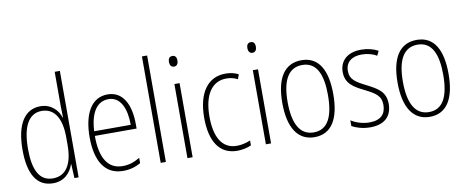

<svg xmlns="http://www.w3.org/2000/svg" viewBox="-66 -1050 3273 1350"><g transform="rotate(-10 1570.5 -375.0)"><path d="M221 10C304 10 348 -44 367 -100H369L374 0H404V-760H367V-517C367 -491 368 -463 369 -433H367C349 -488 302 -539 225 -539C113 -539 49 -441 49 -258C49 -83 107 10 221 10ZM226 -24C130 -24 88 -107 88 -258C88 -420 137 -505 229 -505C320 -505 367 -426 367 -294V-236C367 -104 321 -24 226 -24Z M705 -539C587 -539 529 -427 529 -263C529 -98 589 10 721 10C770 10 810 -2 847 -23V-61C803 -35 767 -24 723 -24C619 -24 566 -110 567 -267H865V-300C865 -428 820 -539 705 -539ZM705 -505C792 -505 829 -415 829 -300H568C575 -437 626 -505 705 -505Z M1027 0V-760H990V0Z M1201 -726C1178 -726 1170 -709 1170 -688C1170 -667 1180 -650 1200 -650C1221 -650 1231 -666 1231 -689C1231 -709 1223 -726 1201 -726ZM1218 -529H1181V0H1218Z M1536 10C1572 10 1609 2 1636 -11V-46C1606 -33 1572 -25 1539 -25C1430 -25 1384 -120 1384 -260C1384 -418 1445 -504 1547 -504C1574 -504 1602 -498 1627 -485L1639 -518C1612 -532 1582 -539 1546 -539C1421 -539 1346 -437 1346 -259C1346 -93 1407 10 1536 10Z M1761 -726C1738 -726 1730 -709 1730 -688C1730 -667 1740 -650 1760 -650C1781 -650 1791 -666 1791 -689C1791 -709 1783 -726 1761 -726ZM1778 -529H1741V0H1778Z M2269 -265C2269 -433 2215 -539 2089 -539C1967 -539 1905 -442 1905 -266C1905 -90 1968 10 2088 10C2209 10 2269 -89 2269 -265ZM1943 -266C1943 -419 1989 -505 2089 -505C2192 -505 2231 -411 2231 -266C2231 -108 2186 -24 2088 -24C1989 -24 1943 -112 1943 -266Z M2641 -130C2641 -220 2582 -249 2509 -287C2438 -323 2398 -346 2398 -407C2398 -471 2443 -505 2513 -505C2551 -505 2592 -495 2620 -477L2636 -510C2603 -528 2561 -539 2514 -539C2415 -539 2361 -484 2361 -407C2361 -323 2417 -292 2493 -254C2562 -219 2603 -196 2603 -130C2603 -64 2566 -25 2486 -25C2438 -25 2391 -40 2355 -63V-22C2384 -6 2430 10 2486 10C2589 10 2641 -44 2641 -130Z M3092 -265C3092 -433 3038 -539 2912 -539C2790 -539 2728 -442 2728 -266C2728 -90 2791 10 2911 10C3032 10 3092 -89 3092 -265ZM2766 -266C2766 -419 2812 -505 2912 -505C3015 -505 3054 -411 3054 -266C3054 -108 3009 -24 2911 -24C2812 -24 2766 -112 2766 -266Z"/></g></svg>

Font: Noto Sans Malayalam Condensed ExtraLight
Style: Regular
Weight: 200
Width: 3
Designer: Jelle Bosma - Monotype Design Team
Foundry: Monotype Imaging Inc.
Version: Version 2.104